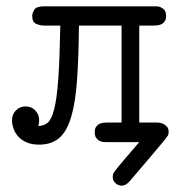

<svg xmlns="http://www.w3.org/2000/svg" viewBox="-20 -450 565 608"><path d="M18 -68Q18 -88 30.5 -100.5Q43 -113 61 -113Q80 -113 92 -100Q104 -87 104 -70Q104 -58 101 -51Q118 -51 130.5 -61Q143 -71 151.5 -104Q160 -137 164.5 -199.5Q169 -262 171 -369H121Q107 -369 94.5 -374.5Q82 -380 82 -400Q82 -408 88.5 -419Q95 -430 119 -430H472Q483 -430 490 -426.5Q497 -423 500.5 -418.5Q504 -414 505 -409Q506 -404 506 -400Q506 -389 502 -383Q498 -377 492.5 -374Q487 -371 480.5 -370Q474 -369 469 -369H421V-62H475Q477 -62 483.5 -61.5Q490 -61 496.5 -58Q503 -55 508.5 -49Q514 -43 514 -33Q514 -28 513 -24Q512 -20 501 -6.5Q490 7 465.5 36Q441 65 394 120Q389 126 382.5 131.5Q376 137 365 138Q352 137 344.5 129Q337 121 337 110Q337 105 338.5 100.5Q340 96 348 86Q356 76 373 56Q390 36 421 0H315Q312 0 306.5 -0.5Q301 -1 295 -4Q289 -7 284.5 -13.5Q280 -20 280 -31Q280 -42 284 -48Q288 -54 293.5 -57Q299 -60 305.5 -61Q312 -62 317 -62H365V-369H230Q229 -268 224 -197Q219 -126 205.5 -80Q192 -34 167.5 -13Q143 8 104 8Q80 8 63.5 0.5Q47 -7 37 -18.5Q27 -30 22.5 -43.5Q18 -57 18 -68Z"/></svg>

Font: CMU Typewriter Custom
Style: Regular
Weight: 500
Monospace: yes
Version: Version 0.7.0